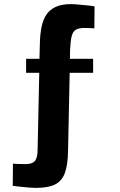

<svg xmlns="http://www.w3.org/2000/svg" viewBox="-20 -700 584 934"><path d="M156 214Q143 214 122 212.5Q101 211 80 208.5Q59 206 42 204L43 96Q52 97 64.5 97.5Q77 98 90 98Q103 98 110 98Q140 97 151.5 81Q163 65 163 26L171 -346H107V-414H172L174 -489Q175 -535 182.5 -570.5Q190 -606 206.5 -630Q223 -654 252 -667Q281 -680 325 -680Q339 -680 359.5 -678Q380 -676 402 -674Q424 -672 440 -669L439 -562Q431 -563 417 -563.5Q403 -564 390 -564Q365 -564 350 -556Q335 -548 329 -525Q323 -502 321 -459L320 -414H433V-346H319L311 34Q310 102 295.5 141.5Q281 181 247.5 197.5Q214 214 156 214Z"/></svg>

Font: Cairo ExtraBold
Style: Regular
Weight: 800
Designer: Mohamed Gaber, Accademia di Belle Arti di Urbino
Foundry: Kief Type Foundry, Accademia di Belle Arti di Urbino
Version: Version 3.117